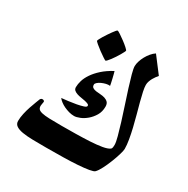

<svg xmlns="http://www.w3.org/2000/svg" viewBox="-162 -852 982 1003"><g transform="rotate(30 328.5 -350.0)"><path d="M606 -191.4Q606 -181.6 598.9 -157.5Q591.8 -133.3 580.8 -105.2Q569.8 -77.1 556.9 -51.8Q543.9 -26.4 532.2 -14.6Q525.9 -8.3 500.5 -3.9Q475.1 0.5 436.3 3.2Q397.5 5.9 348.6 6.8Q299.8 7.8 246.1 7.8Q201.7 7.8 165.5 7.1Q129.4 6.3 103.8 2Q78.1 -2.4 64.2 -12.2Q50.3 -22 50.3 -39.6Q50.3 -61 55.7 -85Q61 -108.9 68.6 -131.1Q76.2 -153.3 82.8 -170.4Q89.4 -187.5 92.3 -194.8Q93.8 -197.3 96.9 -199.5Q100.1 -201.7 105.5 -201.7Q108.9 -201.7 112.8 -199.5Q116.7 -197.3 116.7 -192.9Q116.7 -191.4 116 -188.2Q115.2 -185.1 114.7 -180.9Q114.3 -176.8 113.5 -172.9Q112.8 -168.9 112.8 -167Q112.8 -155.3 118.7 -148.2Q124.5 -141.1 140.9 -137.2Q157.2 -133.3 186 -132.3Q214.8 -131.3 261.2 -131.3Q301.8 -131.3 346.2 -132.1Q390.6 -132.8 430.2 -135Q469.7 -137.2 499.8 -142.3Q529.8 -147.5 542 -156.7Q547.9 -160.6 548.8 -168.7Q549.8 -176.8 549.8 -183.1Q549.8 -198.7 541 -231.2Q532.2 -263.7 519.8 -304.2Q507.3 -344.7 492.2 -389.9Q477.1 -435.1 464.4 -475.3Q451.7 -515.6 443.1 -547.1Q434.6 -578.6 434.6 -592.8Q434.6 -605 439.7 -621.6Q444.8 -638.2 453.4 -653.8Q461.9 -669.4 473.6 -683.3Q485.4 -697.3 498 -705.1L569.8 -610.8Q564.5 -604.5 558.3 -596.4Q552.2 -588.4 547.1 -579.1Q542 -569.8 538.1 -558.8Q534.2 -547.9 534.2 -536.1Q534.2 -522 539.3 -497.8Q544.4 -473.6 552.5 -443.1Q560.5 -412.6 570.1 -378.2Q579.6 -343.8 587.6 -309.8Q595.7 -275.9 600.8 -245.4Q606 -214.8 606 -191.4ZM408.7 -332Q408.7 -301.8 395 -278.8Q381.3 -255.9 362.5 -240Q343.8 -224.1 323.7 -216.1Q303.7 -208 290.5 -208Q274.4 -208 258.8 -212.4Q243.2 -216.8 229 -223.4Q214.8 -230 203.4 -238.8Q191.9 -247.6 185.5 -256.3Q201.7 -257.8 225.8 -260.7Q250 -263.7 272.2 -267.8Q294.4 -272 310.3 -277.1Q326.2 -282.2 326.2 -289.6Q326.2 -295.9 318.4 -299.3Q310.5 -302.7 299.3 -305.2Q288.1 -307.6 274.9 -309.6Q261.7 -311.5 250.5 -315.2Q239.3 -318.8 231.4 -325.4Q223.6 -332 223.6 -343.8Q223.6 -361.8 230 -383.3Q236.3 -404.8 252 -428Q267.6 -451.2 293 -474.1Q318.4 -497.1 356.4 -517.6Q357.9 -514.2 360.6 -502.7Q363.3 -491.2 366.7 -478Q370.1 -464.8 372.3 -452.9Q374.5 -440.9 375 -438.5Q364.3 -439.9 351.1 -436.8Q337.9 -433.6 326.2 -428.2Q314.5 -422.9 306.4 -415.8Q298.3 -408.7 298.3 -402.3Q297.9 -390.1 305.9 -384.8Q314 -379.4 326.2 -377.7Q338.4 -376 352.8 -375.2Q367.2 -374.5 379.6 -370.6Q392.1 -366.7 400.4 -358.2Q408.7 -349.6 408.7 -332ZM355.5 -639.2Q355.5 -636.7 351.3 -628.7Q347.2 -620.6 340.8 -609.6Q334.5 -598.6 326.4 -586.4Q318.4 -574.2 310.8 -564.2Q303.2 -554.2 296.9 -547.4Q290.5 -540.5 288.1 -540.5Q286.1 -540.5 271.5 -550Q256.8 -559.6 240.7 -571.5Q224.6 -583.5 211.4 -594.7Q198.2 -606 198.2 -608.9Q198.2 -611.3 202.4 -619.9Q206.5 -628.4 213.4 -639.4Q220.2 -650.4 228.3 -662.6Q236.3 -674.8 243.7 -684.8Q251 -694.8 256.8 -701.7Q262.7 -708.5 265.1 -708.5Q269 -708.5 283.7 -698.7Q298.3 -689 314.5 -677Q330.6 -665 343 -653.8Q355.5 -642.6 355.5 -639.2Z"/></g></svg>

Font: Accordance
Style: Bold-Italic
Weight: 700
Italic angle: -11°
Version: Version 1.2 (build January 31, 2020) Miklal Software Solutio